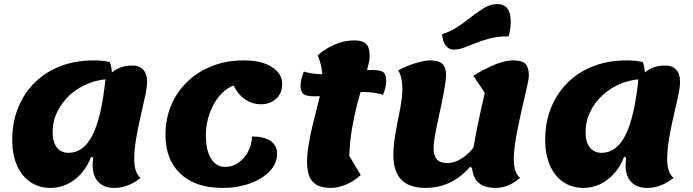

<svg xmlns="http://www.w3.org/2000/svg" viewBox="-20 -896 3398 941"><path d="M227 25Q171 25 128.5 -4Q86 -33 63 -86Q40 -139 40 -210Q40 -297 69 -368.5Q98 -440 151 -492Q204 -544 277 -572Q350 -600 439 -600Q481 -600 518 -592Q524 -579 527 -557Q530 -535 530 -509Q470 -509 417 -488.5Q364 -468 324 -432Q284 -396 261 -349Q238 -302 238 -249Q238 -200 258.5 -173.5Q279 -147 316 -147Q390 -147 434 -235Q478 -323 497 -509Q524 -543 556 -559Q588 -575 628 -575Q663 -575 682 -554.5Q701 -534 701 -496Q701 -470 691.5 -425.5Q682 -381 669.5 -327.5Q657 -274 647.5 -218.5Q638 -163 638 -115Q638 -50 669 -24Q639 0 606.5 12.5Q574 25 540 25Q489 25 461.5 -4.5Q434 -34 434 -87Q434 -95 435 -104Q436 -113 437 -123L427 -128Q399 -56 345.5 -15.5Q292 25 227 25Z M1069 25Q939 25 865 -44Q791 -113 791 -235Q791 -315 819.5 -381.5Q848 -448 899.5 -497Q951 -546 1021 -573Q1091 -600 1175 -600Q1261 -600 1312 -568Q1363 -536 1363 -483Q1363 -440 1334 -412.5Q1305 -385 1259 -385Q1216 -385 1180.5 -409.5Q1145 -434 1125 -477Q1087 -463 1056 -426.5Q1025 -390 1007 -339.5Q989 -289 989 -233Q989 -160 1014 -119Q1039 -78 1084 -78Q1119 -78 1148 -98Q1177 -118 1195.5 -152Q1214 -186 1215 -227Q1275 -227 1306.5 -205Q1338 -183 1338 -141Q1338 -95 1302 -57Q1266 -19 1205 3Q1144 25 1069 25Z M1600 25Q1569 25 1543 15.5Q1517 6 1501 -21.5Q1485 -49 1485 -102Q1485 -140 1492.5 -186Q1500 -232 1511.5 -280Q1523 -328 1534.5 -372.5Q1546 -417 1553.5 -452.5Q1561 -488 1561 -508Q1561 -531 1556 -561Q1551 -591 1537 -625Q1572 -656 1618.5 -677Q1665 -698 1716 -698Q1758 -698 1775 -680Q1792 -662 1792 -621Q1792 -601 1782.5 -566Q1773 -531 1758.5 -484Q1744 -437 1729.5 -381Q1715 -325 1704.5 -262Q1694 -199 1692 -132L1748 -38Q1714 -7 1675 9Q1636 25 1600 25ZM1522 -424Q1482 -424 1467.5 -435Q1453 -446 1453 -477Q1453 -492 1457.5 -509.5Q1462 -527 1469 -545Q1489 -539 1513.5 -535.5Q1538 -532 1563 -532Q1626 -532 1685.5 -542.5Q1745 -553 1804 -553Q1845 -553 1859 -542Q1873 -531 1873 -499Q1873 -485 1869 -467.5Q1865 -450 1857 -431Q1837 -438 1812.5 -441.5Q1788 -445 1763 -445Q1700 -445 1640.5 -434.5Q1581 -424 1522 -424Z M2066 25Q1986 25 1947 -15Q1908 -55 1908 -137Q1908 -176 1914.5 -219.5Q1921 -263 1930 -306Q1939 -349 1945.5 -388.5Q1952 -428 1952 -460Q1952 -489 1946.5 -513.5Q1941 -538 1931 -551Q1972 -573 2016.5 -586.5Q2061 -600 2088 -600Q2129 -600 2147.5 -583.5Q2166 -567 2166 -529Q2166 -508 2160 -471.5Q2154 -435 2145 -392Q2136 -349 2126.5 -305.5Q2117 -262 2111 -227Q2105 -192 2105 -172Q2105 -133 2121 -115Q2137 -97 2172 -97Q2214 -97 2256 -128.5Q2298 -160 2323 -210L2338 -51L2283 -78Q2257 -47 2223.5 -23.5Q2190 0 2150.5 12.5Q2111 25 2066 25ZM2410 25Q2349 25 2320.5 -5Q2292 -35 2292 -99Q2292 -121 2299.5 -167Q2307 -213 2321 -282Q2335 -351 2356 -441L2300 -525Q2346 -553 2381 -569Q2416 -585 2444 -592.5Q2472 -600 2497 -600Q2538 -600 2555 -583Q2572 -566 2572 -526Q2572 -514 2566.5 -487.5Q2561 -461 2552.5 -425.5Q2544 -390 2535 -349.5Q2526 -309 2517.5 -267Q2509 -225 2503.5 -186Q2498 -147 2498 -115Q2498 -50 2529 -24Q2472 25 2410 25ZM2203 -653Q2179 -653 2164 -673Q2149 -693 2147 -729Q2186 -740 2221.5 -763.5Q2257 -787 2289.5 -813Q2322 -839 2353.5 -857.5Q2385 -876 2417 -876Q2483 -876 2483 -791Q2483 -774 2480.5 -755Q2478 -736 2473 -718Q2422 -718 2383 -708Q2344 -698 2313 -685.5Q2282 -673 2255.5 -663Q2229 -653 2203 -653Z M2839 25Q2783 25 2740.5 -4Q2698 -33 2675 -86Q2652 -139 2652 -210Q2652 -297 2681 -368.5Q2710 -440 2763 -492Q2816 -544 2889 -572Q2962 -600 3051 -600Q3093 -600 3130 -592Q3136 -579 3139 -557Q3142 -535 3142 -509Q3082 -509 3029 -488.5Q2976 -468 2936 -432Q2896 -396 2873 -349Q2850 -302 2850 -249Q2850 -200 2870.5 -173.5Q2891 -147 2928 -147Q3002 -147 3046 -235Q3090 -323 3109 -509Q3136 -543 3168 -559Q3200 -575 3240 -575Q3275 -575 3294 -554.5Q3313 -534 3313 -496Q3313 -470 3303.5 -425.5Q3294 -381 3281.5 -327.5Q3269 -274 3259.5 -218.5Q3250 -163 3250 -115Q3250 -50 3281 -24Q3251 0 3218.5 12.5Q3186 25 3152 25Q3101 25 3073.5 -4.5Q3046 -34 3046 -87Q3046 -95 3047 -104Q3048 -113 3049 -123L3039 -128Q3011 -56 2957.5 -15.5Q2904 25 2839 25Z"/></svg>

Font: Lemonada
Style: Regular
Weight: 400
Designer: Mohamed Gaber (Arabic), Eduardo Tunni (Latin)
Foundry: Kief Type Foundry
Version: Version 4.005